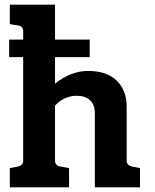

<svg xmlns="http://www.w3.org/2000/svg" viewBox="-20 -800 664 820"><path d="M578 -82V0H385V-317Q385 -353 364.5 -372Q344 -391 307 -391Q282 -391 258 -380.5Q234 -370 215 -349V-113Q215 -104 221 -97Q227 -90 237 -89L275 -82V0H22V-82L58 -89Q79 -95 79 -113V-556H19V-631H79V-668Q79 -677 73.5 -683.5Q68 -690 58 -691L22 -697V-780H215V-631H363V-556H215V-443Q283 -497 356 -497Q437 -497 479 -455Q521 -413 521 -346V-113Q521 -95 543 -89Z"/></svg>

Font: Enriqueta
Style: Bold
Weight: 700
Designer: Viviana Monsalve, Gustavo Ibarra
Foundry: 72Puntos
Version: Version 2.000